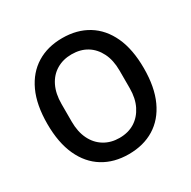

<svg xmlns="http://www.w3.org/2000/svg" viewBox="-160 -867 1031 1035"><g transform="rotate(-30 355.5 -349.0)"><path d="M355 12Q264 12 196.5 -29.5Q129 -71 92 -151.5Q55 -232 55 -349Q55 -467 92 -547Q129 -627 196.5 -668.5Q264 -710 355 -710Q447 -710 514.5 -668.5Q582 -627 619 -547Q656 -467 656 -349Q656 -232 619 -151.5Q582 -71 514.5 -29.5Q447 12 355 12ZM355 -89Q410 -89 450 -114Q490 -139 513 -185Q536 -231 536 -294V-404Q536 -468 513 -514Q490 -560 450 -584.5Q410 -609 355 -609Q302 -609 261 -584.5Q220 -560 197.5 -514Q175 -468 175 -404V-294Q175 -231 197.5 -185Q220 -139 261 -114Q302 -89 355 -89Z"/></g></svg>

Font: IBM Plex Sans Medium
Style: Regular
Weight: 500
Designer: Mike Abbink, Paul van der Laan, Pieter van Rosmalen
Foundry: Bold Monday
Version: Version 3.201